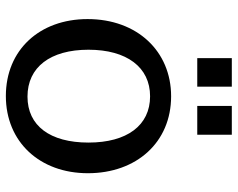

<svg xmlns="http://www.w3.org/2000/svg" viewBox="-96 -686 792 639"><g transform="rotate(90 299.5 -366.0)"><path d="M299 10C452 10 556 -103 556 -263C556 -425 453 -540 300 -540C150 -540 43 -427 43 -262C43 -102 146 10 299 10ZM301 -62C203 -62 145 -138 145 -265C145 -392 203 -470 300 -470C397 -470 454 -393 454 -265C454 -137 398 -62 301 -62ZM268 -742H173V-627H268ZM428 -742H332V-627H428Z"/></g></svg>

Font: Bisquit Text
Style: Regular
Weight: 400
Version: Version 1.004;Glyphs 3.2.3 (3260)